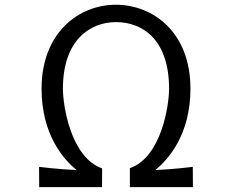

<svg xmlns="http://www.w3.org/2000/svg" viewBox="-20 -774 959 794"><path d="M142.1 0H401.9L402.3 -77.6C272 -123.5 240.2 -338.4 240.2 -407.2C240.2 -608.4 352.5 -682.6 459.5 -682.6C571.3 -682.6 679.2 -608.4 679.2 -407.2C679.2 -338.4 647.5 -124 517.1 -78.6V0H777.8L777.3 -84C777.3 -84 697.3 -73.7 622.1 -70.8C675.3 -113.8 767.6 -216.3 767.6 -407.2C767.6 -642.1 611.3 -754.4 459.5 -754.4C303.7 -754.4 151.9 -636.7 151.9 -407.2C151.9 -216.3 243.7 -113.8 296.9 -70.8C221.2 -73.7 141.6 -84 141.6 -84Z"/></svg>

Font: Duru Sans
Style: Regular
Weight: 400
Designer: Onur Yazıcıgil
Foundry: Onur Yazıcıgil
Version: Version 1.002